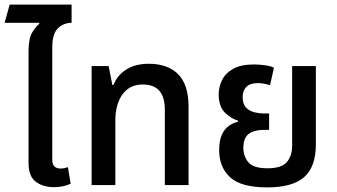

<svg xmlns="http://www.w3.org/2000/svg" viewBox="-23 -804 1464 834"><path d="M211 9Q164 9 132.5 -14.5Q101 -38 101 -97V-580Q101 -635 115.5 -660.5Q130 -686 148 -701L147 -705H-3L19 -784H288V-705Q254 -705 229 -681.5Q204 -658 204 -596V-110Q204 -72 240 -72Q256 -72 272 -78L284 -6Q267 2 248.5 5.5Q230 9 211 9Z M375 0V-517H449L465 -435H470Q486 -477 525.5 -502Q565 -527 623 -527Q706 -527 751 -481.5Q796 -436 796 -341V0H693V-328Q693 -437 597 -437Q540 -437 509 -394Q478 -351 478 -281V0Z M1138 10Q1024 10 976.5 -34Q929 -78 929 -151Q929 -194 941 -219.5Q953 -245 972 -258Q991 -271 1011 -275V-280Q982 -288 954.5 -314.5Q927 -341 927 -394Q927 -427 942 -457Q957 -487 990.5 -505.5Q1024 -524 1080 -524Q1104 -524 1128.5 -520.5Q1153 -517 1167 -510L1150 -434Q1141 -437 1126.5 -440Q1112 -443 1097 -443Q1063 -443 1047 -426.5Q1031 -410 1031 -383Q1031 -353 1045 -337.5Q1059 -322 1081.5 -316.5Q1104 -311 1128 -311H1146V-240H1128Q1080 -240 1057 -222Q1034 -204 1034 -162Q1034 -126 1055.5 -99.5Q1077 -73 1139 -73Q1200 -73 1223 -100Q1246 -127 1246 -172V-517H1349V-177Q1349 -79 1298 -34.5Q1247 10 1138 10Z"/></svg>

Font: Noto Sans Thai UI SemCond Med
Style: Regular
Weight: 500
Width: 4
Designer: Monotype Design Team
Foundry: Monotype Imaging Inc.
Version: Version 2.000; ttfautohint (v1.8.4.7-5d5b)